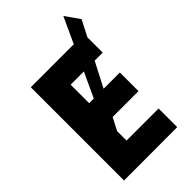

<svg xmlns="http://www.w3.org/2000/svg" viewBox="-290 -1099 1203 1203"><g transform="rotate(-45 311.5 -498.0)"><path d="M60.1 1 61 0V-825.2H441.9L521 -997.1L587.9 -901.9L533.2 -795.9V-660.2H461.9L377 -496.1H521V-331.1H292L249 -248V-165H533.2V0ZM249 -496.1H290L366.2 -660.2H249Z"/></g></svg>

Font: Hussar Preview
Style: Bold
Weight: 700
Foundry: Cannot Into Space Fonts, PlusOne Fonts
Version: Version 2.29RC2 "Millennial"